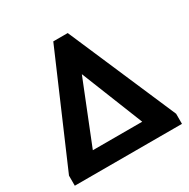

<svg xmlns="http://www.w3.org/2000/svg" viewBox="-158 -845 974 990"><g transform="rotate(-30 329.0 -350.0)"><path d="M10 -60 286 -700H372L648 -60V0H10ZM476 -112 329 -480 182 -112Z"/></g></svg>

Font: Sarabun ExtraBold
Style: Regular
Weight: 800
Version: Version 1.000; ttfautohint (v1.6)